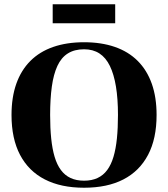

<svg xmlns="http://www.w3.org/2000/svg" viewBox="-20 -870 788 900"><path d="M374 10Q266 10 190 -29Q114 -68 74 -144Q34 -220 34 -331Q34 -414 56.5 -477.5Q79 -541 122.5 -584.5Q166 -628 229.5 -650Q293 -672 374 -672Q455 -672 518.5 -650Q582 -628 625.5 -584.5Q669 -541 691.5 -477.5Q714 -414 714 -331Q714 -220 674 -144Q634 -68 558.5 -29Q483 10 374 10ZM374 -23Q410 -23 437 -35.5Q464 -48 482.5 -73Q501 -98 512 -135Q523 -172 528 -221Q533 -270 533 -331Q533 -407 523.5 -464.5Q514 -522 495 -561Q476 -600 446 -619.5Q416 -639 374 -639Q329 -639 298 -619.5Q267 -600 249 -561Q231 -522 223 -464.5Q215 -407 215 -331Q215 -270 220 -221Q225 -172 236 -135Q247 -98 265.5 -73Q284 -48 311 -35.5Q338 -23 374 -23ZM227 -761V-850H520V-761Z"/></svg>

Font: Frank Ruhl Libre Black
Style: Regular
Weight: 900
Designer: Yanek Iontef
Foundry: Fontef
Version: Version 6.004